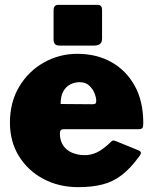

<svg xmlns="http://www.w3.org/2000/svg" viewBox="-20 -762 630 792"><path d="M227 -212Q227 -182 240.5 -162Q254 -142 277.5 -132Q301 -122 330 -122Q356 -122 381 -134Q406 -146 439 -178Q443 -182 446.5 -182.5Q450 -183 460 -179L551 -142Q569 -135 555 -118Q519 -68 482.5 -40Q446 -12 402.5 -1Q359 10 303 10Q223 10 159 -24Q95 -58 58 -118Q21 -178 21 -256Q21 -341 59.5 -405Q98 -469 161.5 -504.5Q225 -540 299 -540Q378 -540 439 -506Q500 -472 535.5 -408.5Q571 -345 571 -254Q571 -241 568.5 -235.5Q566 -230 553 -229H242Q235 -229 231 -225Q227 -221 227 -212ZM360 -332Q370 -332 373.5 -334.5Q377 -337 377 -346Q377 -359 370 -377Q363 -395 348 -409Q333 -423 308 -423Q288 -423 269.5 -413.5Q251 -404 240.5 -384Q230 -364 230 -333ZM401 -721V-603Q401 -588 393 -581Q385 -574 368 -574H227Q212 -574 206.5 -580.5Q201 -587 201 -600V-719Q201 -742 220 -742H383Q401 -742 401 -721Z"/></svg>

Font: Libre Franklin Black
Style: Regular
Weight: 900
Designer: Pablo Impallari, Rodrigo Fuenzalida, Nhung Nguyen
Foundry: Impallari Type
Version: Version 3.000